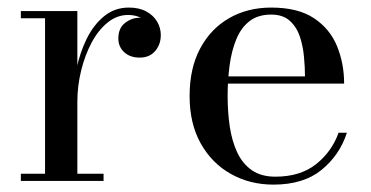

<svg xmlns="http://www.w3.org/2000/svg" viewBox="-20 -490 1006 520"><path d="M178 -214.5Q178 -258.5 187.2 -303.2Q196.5 -348 215.2 -385.8Q234 -423.5 262.5 -446.5Q291 -469.5 329 -469.5Q357 -469.5 376.2 -459Q395.5 -448.5 405.5 -431.5Q415.5 -414.5 415.5 -395Q415.5 -369.5 400.2 -351.8Q385 -334 358.5 -334Q332 -334 316.2 -348.8Q300.5 -363.5 300.5 -386Q300.5 -414 318.8 -428Q337 -442 358.5 -442Q374 -442 386.8 -436Q399.5 -430 407 -419.2Q414.5 -408.5 414.5 -395H395Q395 -410.5 385.8 -422.8Q376.5 -435 361 -442.2Q345.5 -449.5 327 -449.5Q297 -449.5 271.8 -429.2Q246.5 -409 228.2 -374.8Q210 -340.5 199.8 -299Q189.5 -257.5 189.5 -214.5ZM189.5 -460V-19.5H260.5V0H36.5V-19.5H102V-440.5H36.5V-460Z M720.5 10Q657 10 605.5 -18.8Q554 -47.5 523.8 -101.2Q493.5 -155 493.5 -230Q493.5 -305 522 -358.5Q550.5 -412 600.5 -440.8Q650.5 -469.5 714.5 -469.5Q787 -469.5 830.2 -440.8Q873.5 -412 892.8 -365Q912 -318 912 -263.5H561V-283H806Q806 -308 803.2 -337Q800.5 -366 791.8 -391.8Q783 -417.5 764.5 -434Q746 -450.5 714.5 -450.5Q678.5 -450.5 655.5 -432.5Q632.5 -414.5 619.8 -383.2Q607 -352 601.8 -312.5Q596.5 -273 596.5 -230Q596.5 -187 602.2 -147.8Q608 -108.5 622.2 -77.8Q636.5 -47 661.8 -29.2Q687 -11.5 726 -11.5Q793 -11.5 835.8 -45.2Q878.5 -79 897 -130.5H919.5Q900 -70 851 -30Q802 10 720.5 10Z"/></svg>

Font: Bodoni Moda
Style: Regular
Weight: 400
Designer: Owen Earl
Foundry: indestructible type
Version: Version 2.005